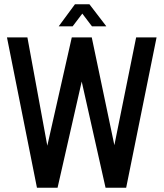

<svg xmlns="http://www.w3.org/2000/svg" viewBox="-20 -884 770 904"><path d="M477 0 318 -708H412L549 -55L478 0ZM154 0 13 -707V-708H109L229 -55L158 0ZM158 0 318 -708H412L251 0ZM478 0 621 -708H717V-707L574 0ZM413 -760 341 -855 401 -864 480 -761V-760ZM257 -760V-761L333 -864H401L322 -760Z"/></svg>

Font: Foldit
Style: Regular
Weight: 400
Version: Version 1.003